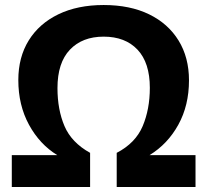

<svg xmlns="http://www.w3.org/2000/svg" viewBox="-20 -745 826 765"><path d="M393 -599Q308 -599 258.5 -547Q209 -495 209 -394Q209 -308 237 -242.5Q265 -177 339 -136V0H27V-127H208Q138 -170 95.5 -248Q53 -326 53 -426Q53 -517 94.5 -584Q136 -651 212.5 -688Q289 -725 393 -725Q498 -725 574 -688Q650 -651 691.5 -583.5Q733 -516 733 -425Q733 -325 690.5 -248Q648 -171 576 -127H759V0H445V-136Q520 -175 548.5 -242.5Q577 -310 577 -395Q577 -495 528 -547Q479 -599 393 -599Z"/></svg>

Font: Noto IKEA Simplified Chinese
Style: Bold
Weight: 700
Designer: Monotype Design Team
Foundry: Monotype Imaging Inc.
Version: Version 1.100